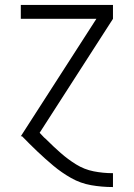

<svg xmlns="http://www.w3.org/2000/svg" viewBox="-20 -550 540 775"><path d="M435 205Q391 205 348 197.5Q305 190 267 168.5Q229 147 195.5 119Q162 91 130.5 61Q99 31 69 0H64L369 -474H64V-530H436V-474L140 -14L158 5L165 11L169 15Q196 42 225 67.5Q254 93 287 113.5Q320 134 358 141.5Q396 149 435 149H436V205Z"/></svg>

Font: Iosevka SS01 Light
Style: Regular
Weight: 300
Monospace: yes
Designer: Belleve Invis
Foundry: Belleve Invis
Version: 2.3.3; ttfautohint (v1.8.3)